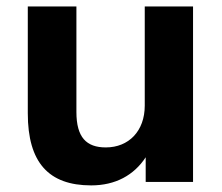

<svg xmlns="http://www.w3.org/2000/svg" viewBox="-20 -559 682 590"><path d="M260.3 10.7C334.5 10.7 391.6 -20.5 427.7 -75.7V0H573.2V-539.1H424.8V-234.4C424.8 -156.2 375.5 -106 305.2 -106C245.6 -106 214.8 -136.7 214.8 -214.8V-539.1H65.4V-210.9C65.4 -59.6 129.4 10.7 260.3 10.7Z"/></svg>

Font: Winston
Style: Bold
Weight: 700
Designer: Vernon Adams, Kim Jin-seong, David Berlow, Cristiano Sobral
Foundry: The Winston Project Authors
Version: Version 3.004